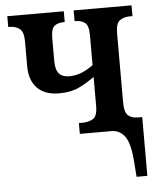

<svg xmlns="http://www.w3.org/2000/svg" viewBox="-53 -581 674 833"><g transform="rotate(-5 284.0 -164.5)"><path d="M503 140Q497 59 474.5 29.5Q452 0 417 0H279V-47H293Q321 -47 340.5 -58.5Q360 -70 360 -114V-241Q326 -216 291 -199.5Q256 -183 205 -183Q143 -183 110 -217Q77 -251 77 -312V-421Q77 -461 60 -475Q43 -489 15 -489H10V-536H256V-489H252Q227 -489 211.5 -477.5Q196 -466 196 -424V-325Q196 -286 211 -269.5Q226 -253 255 -253Q282 -253 306 -262Q330 -271 360 -292V-422Q360 -465 344 -477Q328 -489 304 -489H299V-536H551V-489H539Q514 -489 496 -476.5Q478 -464 478 -421V-118Q478 -77 493.5 -63Q509 -49 537 -49H555V207H508Z"/></g></svg>

Font: Noto Serif Condensed SemiBold
Style: Regular
Weight: 600
Width: 3
Designer: Monotype Design Team
Foundry: Monotype Imaging Inc.
Version: Version 2.013